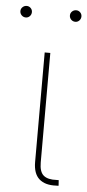

<svg xmlns="http://www.w3.org/2000/svg" viewBox="-90 -731 346 762"><g transform="rotate(5 83.5 -350.0)"><path d="M163.6 0Q119.6 2.4 95.9 -18.8Q72.3 -40 72.3 -85.9V-522.5H94.7V-85.9Q94.7 -48.8 111.6 -34.7Q128.4 -20.5 163.6 -22.5Q166 -22.5 167.7 -22.5Q169.4 -22.5 171.9 -22.5L173.3 -0.5Q170.9 0 168.5 0Q166 0 163.6 0ZM182.6 -654.3Q172.9 -654.3 166 -661.1Q159.2 -668 159.2 -677.7Q159.2 -687 166 -693.6Q172.9 -700.2 182.6 -700.2Q191.9 -700.2 198.5 -693.6Q205.1 -687 205.1 -677.7Q205.1 -668 198.5 -661.1Q191.9 -654.3 182.6 -654.3ZM-14.6 -654.3Q-24.4 -654.3 -31.2 -661.1Q-38.1 -668 -38.1 -677.7Q-38.1 -687 -31.2 -693.6Q-24.4 -700.2 -14.6 -700.2Q-5.4 -700.2 1.2 -693.6Q7.8 -687 7.8 -677.7Q7.8 -668 1.2 -661.1Q-5.4 -654.3 -14.6 -654.3Z"/></g></svg>

Font: Inter 28pt Thin
Style: Regular
Weight: 250
Designer: Rasmus Andersson
Foundry: rsms
Version: Version 4.001;git-66647c0bb